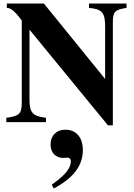

<svg xmlns="http://www.w3.org/2000/svg" viewBox="-20 -696 762 1094"><path d="M286 378C402 317 452 245 452 159C452 88 415 43 352 43C302 43 268 76 268 128C268 174 298 204 341 204C351 204 358 202 365 202C376 202 384 211 384 223C384 262 350 304 275 356ZM701 -676H487V-651C561 -644 579 -625 579 -545V-246L230 -676H19V-651C39 -651 62 -637 104 -579V-109C104 -48 89 -34 16 -25V0H242V-25C165 -34 148 -54 148 -131V-527L595 18H623V-568C623 -631 636 -641 701 -651Z"/></svg>

Font: XITS
Style: Bold
Weight: 700
Designer: MicroPress Inc., with final additions and corrections provided by Coen Hoffman, Elsevier (retired)
Version: Version 1.302